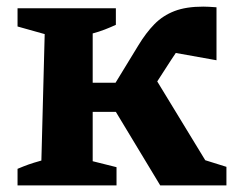

<svg xmlns="http://www.w3.org/2000/svg" viewBox="-20 -560 729 580"><path d="M33 0V-50Q52 -58 66 -63Q80 -68 105 -75L115 -457L33 -480V-535H330V-485Q315 -478 297 -471Q279 -464 260 -459V-310H329L398 -423Q421 -461 446.5 -487Q472 -513 507 -526.5Q542 -540 594 -540Q608 -540 634 -538V-378L511 -400Q504 -389 497 -379L455 -314L600 -76L664 -56V0H464L330 -222H260V-73L332 -55V0Z"/></svg>

Font: Piazzolla SC
Style: Bold
Weight: 700
Designer: Juan Pablo del Peral
Foundry: Huerta Tipografica
Version: Version 1.330